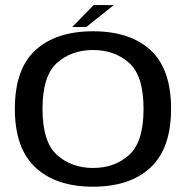

<svg xmlns="http://www.w3.org/2000/svg" viewBox="-20 -718 738 743"><path d="M340 4.5Q483 4.5 562.5 -69.8Q642 -144 642 -297Q642 -451 562.5 -524Q483 -597 340 -597Q197 -597 117.2 -524Q37.5 -451 37.5 -297Q37.5 -144 117.2 -69.8Q197 4.5 340 4.5ZM340 -68Q257 -68 200.8 -118.2Q144.5 -168.5 144.5 -296.5Q144.5 -425 200.8 -474.8Q257 -524.5 340 -524.5Q423.5 -524.5 479.5 -474.8Q535.5 -425 535.5 -296.5Q535.5 -168.5 479.5 -118.2Q423.5 -68 340 -68ZM259.5 -613.5H314L420.5 -698.5H342.5Z"/></svg>

Font: Anybody SemiExpanded
Style: Regular
Weight: 400
Width: 6
Designer: Tyler Finck
Foundry: Etcetera Type Company
Version: Version 1.113;gftools[0.9.25]